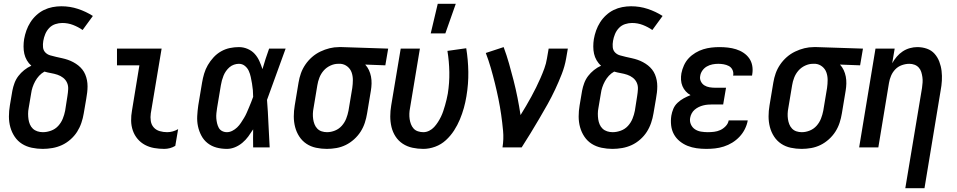

<svg xmlns="http://www.w3.org/2000/svg" viewBox="-20 -776 5040 1011"><path d="M205 8Q176 8 147.5 2Q119 -4 96 -18.5Q73 -33 57.5 -56Q42 -79 34.5 -106Q27 -133 27 -162.5Q27 -192 32 -221L45 -298Q49 -319 56.5 -339Q64 -359 77 -376Q90 -393 107.5 -407Q125 -421 145 -430Q131 -442 121.5 -458.5Q112 -475 108 -493Q104 -511 104 -531Q104 -551 107 -570Q111 -593 119 -615.5Q127 -638 140 -658.5Q153 -679 171.5 -696Q190 -713 211.5 -723.5Q233 -734 256.5 -738.5Q280 -743 303 -743Q349 -743 391 -729Q433 -715 469 -692L415 -618Q392 -634 365 -644.5Q338 -655 308 -655Q290 -655 271.5 -649Q253 -643 239.5 -629Q226 -615 218.5 -597Q211 -579 208 -561Q205 -544 206.5 -527.5Q208 -511 218.5 -500Q229 -489 244.5 -484.5Q260 -480 275.5 -476.5Q291 -473 307 -469.5Q323 -466 337.5 -461Q352 -456 366 -448.5Q380 -441 392 -431.5Q404 -422 413.5 -410Q423 -398 429 -383.5Q435 -369 438 -353.5Q441 -338 441 -321.5Q441 -305 439 -288.5Q437 -272 434 -255L421 -179Q417 -154 408.5 -129Q400 -104 386 -82Q372 -60 351 -41.5Q330 -23 306 -12Q282 -1 256 3.5Q230 8 205 8ZM206 -80Q227 -80 249 -88Q271 -96 286.5 -113Q302 -130 310.5 -151Q319 -172 323 -193L335 -270Q338 -288 339 -306.5Q340 -325 333 -340.5Q326 -356 312.5 -366.5Q299 -377 282.5 -382.5Q266 -388 248.5 -391Q231 -394 214 -399Q198 -390 186 -377Q174 -364 165.5 -348.5Q157 -333 151.5 -316.5Q146 -300 144 -284L131 -207Q128 -192 128 -177Q128 -162 130 -148Q132 -134 137.5 -121Q143 -108 153 -98.5Q163 -89 177 -84.5Q191 -80 206 -80Z M845 8Q818 8 792 3.5Q766 -1 743.5 -13Q721 -25 704.5 -44.5Q688 -64 679.5 -88.5Q671 -113 670.5 -140Q670 -167 675 -194L714 -432H596V-520H831L774 -179Q771 -159 774 -139Q777 -119 789.5 -105Q802 -91 821 -85.5Q840 -80 860 -80Q875 -80 889.5 -84Q904 -88 918 -96L903 -8Q890 0 875 4Q860 8 845 8Z M1175 8Q1146 8 1120 1Q1094 -6 1073.5 -22Q1053 -38 1040.5 -61.5Q1028 -85 1022.5 -111Q1017 -137 1018.5 -165Q1020 -193 1024 -221L1044 -341Q1048 -365 1055 -388.5Q1062 -412 1074.5 -433.5Q1087 -455 1104.5 -474Q1122 -493 1144 -505.5Q1166 -518 1190 -523Q1214 -528 1238 -528Q1262 -528 1284 -518.5Q1306 -509 1321 -492.5Q1336 -476 1345.5 -455Q1355 -434 1362 -412Q1370 -439 1378.5 -466Q1387 -493 1397 -520H1484Q1459 -453 1435 -385Q1411 -317 1386 -250Q1391 -188 1393.5 -125.5Q1396 -63 1400 0H1313Q1313 -24 1312.5 -47.5Q1312 -71 1313 -95Q1301 -76 1287.5 -57.5Q1274 -39 1256 -24Q1238 -9 1217 -0.5Q1196 8 1175 8ZM1175 -80Q1189 -80 1203 -87Q1217 -94 1228.5 -105Q1240 -116 1248.5 -129Q1257 -142 1265 -155Q1273 -168 1279 -182Q1285 -196 1291 -210Q1297 -224 1302.5 -238Q1308 -252 1313 -266Q1313 -284 1311.5 -301.5Q1310 -319 1307 -336Q1304 -353 1300.5 -370Q1297 -387 1290 -402.5Q1283 -418 1269.5 -429Q1256 -440 1238 -440Q1225 -440 1212 -435.5Q1199 -431 1188.5 -422Q1178 -413 1170 -401.5Q1162 -390 1157 -377.5Q1152 -365 1148.5 -352.5Q1145 -340 1143 -327L1123 -207Q1121 -194 1119.5 -180Q1118 -166 1119 -153Q1120 -140 1123 -127Q1126 -114 1132 -103Q1138 -92 1149.5 -86Q1161 -80 1175 -80Z M1701 8Q1672 8 1644 2Q1616 -4 1593.5 -19Q1571 -34 1556 -57Q1541 -80 1534 -107Q1527 -134 1527 -163Q1527 -192 1532 -221L1552 -341Q1556 -366 1564.5 -390Q1573 -414 1588 -436Q1603 -458 1623 -475.5Q1643 -493 1667 -504.5Q1691 -516 1715.5 -522Q1740 -528 1765 -528H1781L2024 -520L2009 -432L1903 -436Q1915 -423 1922.5 -407Q1930 -391 1933.5 -373Q1937 -355 1936.5 -336Q1936 -317 1933 -299L1913 -179Q1909 -154 1901 -129.5Q1893 -105 1879 -83Q1865 -61 1844.5 -42.5Q1824 -24 1800.5 -12.5Q1777 -1 1751.5 3.5Q1726 8 1701 8ZM1702 -80Q1723 -80 1744 -88.5Q1765 -97 1780 -114Q1795 -131 1803 -151.5Q1811 -172 1815 -193L1835 -313Q1838 -334 1838 -355Q1838 -376 1831.5 -394.5Q1825 -413 1809.5 -425.5Q1794 -438 1774 -440H1760Q1740 -440 1719.5 -430.5Q1699 -421 1684.5 -404.5Q1670 -388 1662 -367.5Q1654 -347 1651 -327L1631 -207Q1628 -192 1627.5 -177.5Q1627 -163 1629 -149Q1631 -135 1636 -122Q1641 -109 1650.5 -99Q1660 -89 1673.5 -84.5Q1687 -80 1702 -80Z M2209 8Q2180 8 2152 2Q2124 -4 2101 -19Q2078 -34 2063 -57Q2048 -80 2041.5 -107Q2035 -134 2035 -163Q2035 -192 2040 -221L2090 -520H2191L2139 -207Q2136 -192 2135.5 -177.5Q2135 -163 2137 -149Q2139 -135 2144 -122Q2149 -109 2158 -99Q2167 -89 2181 -84.5Q2195 -80 2209 -80Q2225 -80 2240 -87.5Q2255 -95 2266 -107Q2277 -119 2286 -133Q2295 -147 2302 -161.5Q2309 -176 2314 -191Q2319 -206 2323.5 -221.5Q2328 -237 2331.5 -252Q2335 -267 2338 -283Q2347 -340 2346 -396.5Q2345 -453 2336 -508L2435 -522Q2445 -461 2446 -397.5Q2447 -334 2436 -269Q2431 -238 2422.5 -207.5Q2414 -177 2401.5 -147Q2389 -117 2371 -89Q2353 -61 2328 -38Q2303 -15 2271.5 -3.5Q2240 8 2209 8ZM2248 -600 2285 -756H2380L2325 -600Z M2626 0Q2633 -44 2629 -87Q2625 -130 2619 -172Q2613 -214 2604.5 -255.5Q2596 -297 2586 -337.5Q2576 -378 2564.5 -418Q2553 -458 2538 -497L2632 -528Q2648 -485 2660.5 -441Q2673 -397 2684.5 -352Q2696 -307 2705 -261.5Q2714 -216 2721 -170Q2736 -194 2750 -218Q2764 -242 2777.5 -266.5Q2791 -291 2803 -315.5Q2815 -340 2826 -365Q2837 -390 2846.5 -416Q2856 -442 2860 -468L2869 -520H2970L2961 -468Q2954 -427 2938 -386Q2922 -345 2903.5 -305.5Q2885 -266 2863.5 -227.5Q2842 -189 2819.5 -151Q2797 -113 2774 -75Q2751 -37 2727 0Z M3205 8Q3176 8 3147.5 2Q3119 -4 3096 -18.5Q3073 -33 3057.5 -56Q3042 -79 3034.5 -106Q3027 -133 3027 -162.5Q3027 -192 3032 -221L3045 -298Q3049 -319 3056.5 -339Q3064 -359 3077 -376Q3090 -393 3107.5 -407Q3125 -421 3145 -430Q3131 -442 3121.5 -458.5Q3112 -475 3108 -493Q3104 -511 3104 -531Q3104 -551 3107 -570Q3111 -593 3119 -615.5Q3127 -638 3140 -658.5Q3153 -679 3171.5 -696Q3190 -713 3211.5 -723.5Q3233 -734 3256.5 -738.5Q3280 -743 3303 -743Q3349 -743 3391 -729Q3433 -715 3469 -692L3415 -618Q3392 -634 3365 -644.5Q3338 -655 3308 -655Q3290 -655 3271.5 -649Q3253 -643 3239.5 -629Q3226 -615 3218.5 -597Q3211 -579 3208 -561Q3205 -544 3206.5 -527.5Q3208 -511 3218.5 -500Q3229 -489 3244.5 -484.5Q3260 -480 3275.5 -476.5Q3291 -473 3307 -469.5Q3323 -466 3337.5 -461Q3352 -456 3366 -448.5Q3380 -441 3392 -431.5Q3404 -422 3413.5 -410Q3423 -398 3429 -383.5Q3435 -369 3438 -353.5Q3441 -338 3441 -321.5Q3441 -305 3439 -288.5Q3437 -272 3434 -255L3421 -179Q3417 -154 3408.5 -129Q3400 -104 3386 -82Q3372 -60 3351 -41.5Q3330 -23 3306 -12Q3282 -1 3256 3.5Q3230 8 3205 8ZM3206 -80Q3227 -80 3249 -88Q3271 -96 3286.5 -113Q3302 -130 3310.5 -151Q3319 -172 3323 -193L3335 -270Q3338 -288 3339 -306.5Q3340 -325 3333 -340.5Q3326 -356 3312.5 -366.5Q3299 -377 3282.5 -382.5Q3266 -388 3248.5 -391Q3231 -394 3214 -399Q3198 -390 3186 -377Q3174 -364 3165.5 -348.5Q3157 -333 3151.5 -316.5Q3146 -300 3144 -284L3131 -207Q3128 -192 3128 -177Q3128 -162 3130 -148Q3132 -134 3137.5 -121Q3143 -108 3153 -98.5Q3163 -89 3177 -84.5Q3191 -80 3206 -80Z M3699 8Q3673 8 3648 4.5Q3623 1 3600.5 -8Q3578 -17 3559 -32.5Q3540 -48 3528.5 -69Q3517 -90 3514 -115.5Q3511 -141 3515 -167Q3518 -185 3525.5 -203Q3533 -221 3548 -235Q3563 -249 3580.5 -258.5Q3598 -268 3616 -275Q3602 -283 3591 -295Q3580 -307 3573.5 -322.5Q3567 -338 3566 -355.5Q3565 -373 3568 -390Q3572 -411 3581.5 -432Q3591 -453 3606.5 -469.5Q3622 -486 3642 -498Q3662 -510 3683 -516.5Q3704 -523 3725.5 -525.5Q3747 -528 3768 -528Q3791 -528 3813 -525.5Q3835 -523 3856 -516.5Q3877 -510 3895 -498Q3913 -486 3925 -469Q3937 -452 3941 -430Q3945 -408 3941 -385L3940 -378H3840L3841 -381Q3843 -396 3836.5 -409Q3830 -422 3817.5 -428.5Q3805 -435 3790.5 -437.5Q3776 -440 3762 -440Q3747 -440 3731.5 -437Q3716 -434 3702 -426Q3688 -418 3678.5 -404.5Q3669 -391 3667 -376Q3664 -361 3670.5 -347.5Q3677 -334 3689 -326.5Q3701 -319 3716 -316.5Q3731 -314 3746 -314H3803L3788 -226H3731Q3719 -226 3707 -225Q3695 -224 3683 -221Q3671 -218 3659.5 -212.5Q3648 -207 3638 -198.5Q3628 -190 3622 -178.5Q3616 -167 3614 -155Q3611 -137 3618 -121Q3625 -105 3639 -95.5Q3653 -86 3671 -83Q3689 -80 3707 -80Q3723 -80 3740 -82Q3757 -84 3772.5 -91Q3788 -98 3801 -111.5Q3814 -125 3817 -142H3917V-140Q3913 -118 3902 -96Q3891 -74 3874 -56Q3857 -38 3836 -25Q3815 -12 3791.5 -4.5Q3768 3 3745 5.5Q3722 8 3699 8Z M4201 8Q4172 8 4144 2Q4116 -4 4093.5 -19Q4071 -34 4056 -57Q4041 -80 4034 -107Q4027 -134 4027 -163Q4027 -192 4032 -221L4052 -341Q4056 -366 4064.5 -390Q4073 -414 4088 -436Q4103 -458 4123 -475.5Q4143 -493 4167 -504.5Q4191 -516 4215.5 -522Q4240 -528 4265 -528H4281L4524 -520L4509 -432L4403 -436Q4415 -423 4422.5 -407Q4430 -391 4433.5 -373Q4437 -355 4436.5 -336Q4436 -317 4433 -299L4413 -179Q4409 -154 4401 -129.5Q4393 -105 4379 -83Q4365 -61 4344.5 -42.5Q4324 -24 4300.5 -12.5Q4277 -1 4251.5 3.5Q4226 8 4201 8ZM4202 -80Q4223 -80 4244 -88.5Q4265 -97 4280 -114Q4295 -131 4303 -151.5Q4311 -172 4315 -193L4335 -313Q4338 -334 4338 -355Q4338 -376 4331.5 -394.5Q4325 -413 4309.5 -425.5Q4294 -438 4274 -440H4260Q4240 -440 4219.5 -430.5Q4199 -421 4184.5 -404.5Q4170 -388 4162 -367.5Q4154 -347 4151 -327L4131 -207Q4128 -192 4127.5 -177.5Q4127 -163 4129 -149Q4131 -135 4136 -122Q4141 -109 4150.5 -99Q4160 -89 4173.5 -84.5Q4187 -80 4202 -80Z M4747 215 4835 -313Q4837 -327 4838 -341.5Q4839 -356 4837 -370Q4835 -384 4831 -397Q4827 -410 4818 -420Q4809 -430 4796 -435Q4783 -440 4768 -440Q4749 -440 4729 -433Q4709 -426 4694.5 -411Q4680 -396 4672 -377Q4664 -358 4661 -339L4605 0H4504L4590 -520H4691L4678 -443Q4688 -461 4702 -477.5Q4716 -494 4733.5 -505.5Q4751 -517 4771 -522.5Q4791 -528 4810 -528Q4837 -528 4861 -519.5Q4885 -511 4901 -493Q4917 -475 4926 -451.5Q4935 -428 4938 -402.5Q4941 -377 4939.5 -351Q4938 -325 4933 -299L4848 215Z"/></svg>

Font: Iosevka Semibold Oblique
Style: Regular
Weight: 600
Italic angle: -9°
Monospace: yes
Designer: Belleve Invis
Foundry: Belleve Invis
Version: Version 32.5.0; ttfautohint (v1.8.4)